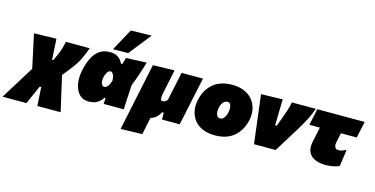

<svg xmlns="http://www.w3.org/2000/svg" viewBox="-181 -1254 3749 1922"><g transform="rotate(15 1693.5 -293.5)"><path d="M-90.5 192Q-63 147.5 -23.8 84.2Q15.5 21 62.5 -55L124 -154L101 -261Q88.5 -320 75.2 -381.5Q62 -443 49 -502L280.5 -508Q282 -483.5 283.8 -451.8Q285.5 -420 287.2 -389.5Q289 -359 290 -338L292.5 -294H306L329 -344Q353 -396 363.5 -434.5Q374 -473 380.5 -502H627Q609.5 -452 580.5 -389.2Q551.5 -326.5 498 -259.5L428.5 -171.5L462 -24.5Q479 49.5 490 97.8Q501 146 511.5 192H270Q268 161 266.2 130Q264.5 99 262.5 67L258.5 -1H242.5L222.5 44.5Q201.5 92 185.2 128.8Q169 165.5 157.5 192Z M752.5 16Q703.5 16 671 -8.8Q638.5 -33.5 621.5 -75Q604.5 -116.5 602.2 -167.2Q600 -218 611 -270Q627 -344.5 654.8 -400.2Q682.5 -456 726.5 -487Q770.5 -518 834 -518Q885.5 -518 918.5 -495.5Q951.5 -473 968 -434.5H983Q988 -451 993 -467.5Q998 -484 1003 -502L1215 -510.5Q1196.5 -446 1173.2 -377.5Q1150 -309 1127.5 -252.5Q1124 -189.5 1120.5 -126.5Q1117 -63.5 1114 0H906Q907 -15.5 907.8 -31Q908.5 -46.5 909 -62H898Q876 -26.5 842.2 -5.2Q808.5 16 752.5 16ZM868.5 -166.5Q883 -166.5 899.8 -184.2Q916.5 -202 930.5 -247.5Q929 -291 916.8 -311.8Q904.5 -332.5 890 -332.5Q868 -332.5 854 -307.8Q840 -283 834.5 -256.5Q827 -221 835.5 -193.8Q844 -166.5 868.5 -166.5ZM854.5 -553Q885.5 -610 916.2 -666.8Q947 -723.5 977.5 -780L1193 -785Q1146 -725 1100.2 -667.5Q1054.5 -610 1011.5 -555Z M1134.5 198Q1145.5 146 1156.5 93.5Q1167.5 41 1180.5 -21L1233 -271Q1249 -346 1259.8 -398.2Q1270.5 -450.5 1281.5 -502L1504.5 -508Q1494 -457.5 1483.5 -406.5Q1473 -355.5 1462 -302.5L1449.5 -242Q1444.5 -216.5 1447.8 -197.8Q1451 -179 1469.5 -179Q1483 -179 1494.2 -186.2Q1505.5 -193.5 1516.5 -206L1536.5 -301.5Q1548 -355.5 1557.8 -402.8Q1567.5 -450 1578.5 -502H1800.5Q1793 -466.5 1785.8 -433Q1778.5 -399.5 1770.5 -361.2Q1762.5 -323 1752 -273.5L1738.5 -209.5Q1729 -164 1717.5 -110.2Q1706 -56.5 1694 0H1510V-71H1493Q1473.5 -34 1448.2 -13.2Q1423 7.5 1395 13.5Q1385 59.5 1376.2 102.5Q1367.5 145.5 1357.5 192Z M2061.5 16Q1984 16 1929.8 -8.8Q1875.5 -33.5 1844.2 -75.2Q1813 -117 1803.5 -170Q1794 -223 1805.5 -279Q1829.5 -391.5 1904 -454.8Q1978.5 -518 2101.5 -518Q2176.5 -518 2230.2 -493.5Q2284 -469 2316.5 -427.2Q2349 -385.5 2359.2 -333Q2369.5 -280.5 2357.5 -224Q2333.5 -111.5 2258.8 -47.8Q2184 16 2061.5 16ZM2067.5 -161Q2094 -161 2111 -185.2Q2128 -209.5 2134.5 -243Q2139.5 -267 2138.2 -289.5Q2137 -312 2127.5 -326.5Q2118 -341 2098.5 -341Q2072.5 -341 2054.2 -318.5Q2036 -296 2028.5 -259Q2020.5 -220 2030.5 -190.5Q2040.5 -161 2067.5 -161Z M2464 0Q2458.5 -46 2452.2 -95.5Q2446 -145 2440.5 -190.5L2429.5 -279.5Q2423 -334.5 2416 -391Q2409 -447.5 2402 -502L2625.5 -508Q2624.5 -463.5 2623 -406.5Q2621.5 -349.5 2620.5 -298L2619 -238H2636L2668 -324Q2684.5 -368.5 2699.2 -413Q2714 -457.5 2722 -502H2970Q2949.5 -439.5 2917 -378.8Q2884.5 -318 2851 -263Q2809 -195 2768 -128.5Q2727 -62 2688.5 0Z M3211 16Q3145.5 16 3098.5 -4.2Q3051.5 -24.5 3031.2 -68Q3011 -111.5 3026 -181Q3032.5 -210.5 3039.2 -242.5Q3046 -274.5 3058 -331H2949L2985.5 -502H3476.5L3440 -331H3276.5Q3271.5 -307.5 3266.2 -284Q3261 -260.5 3256 -237Q3248.5 -203.5 3257.8 -182.2Q3267 -161 3294 -161Q3307 -161 3326 -165.2Q3345 -169.5 3374.5 -185L3349.5 -11Q3320.5 3.5 3279.8 9.8Q3239 16 3211 16Z"/></g></svg>

Font: Commissioner Black
Style: Italic
Weight: 900
Italic angle: -12°
Designer: Kostas Bartsokas
Foundry: Kostas Bartsokas
Version: Version 1.000; ttfautohint (v1.8.3)